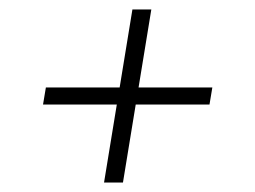

<svg xmlns="http://www.w3.org/2000/svg" viewBox="-20 -543 540 406"><path d="M200 -157 227 -322H71L77 -358H233L260 -523H300L273 -358H429L423 -322H267L240 -157Z"/></svg>

Font: Iosevka Curly Slab XLtObl
Style: Regular
Weight: 200
Italic angle: -9°
Monospace: yes
Designer: Belleve Invis
Foundry: Belleve Invis
Version: Version 11.1.0; ttfautohint (v1.8.3)